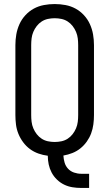

<svg xmlns="http://www.w3.org/2000/svg" viewBox="-20 -763 540 948"><path d="M381 165Q359 165 337.5 161.5Q316 158 296.5 148.5Q277 139 261 123.5Q245 108 235 89Q225 70 220.5 49Q216 28 216 6Q192 3 169.5 -5Q147 -13 128 -27Q109 -41 94.5 -60.5Q80 -80 71 -102Q62 -124 59 -147.5Q56 -171 56 -195V-540Q56 -567 60.5 -593Q65 -619 76 -643.5Q87 -668 105.5 -688Q124 -708 147 -720.5Q170 -733 196.5 -738Q223 -743 250 -743Q277 -743 303.5 -738Q330 -733 353 -720.5Q376 -708 394.5 -688Q413 -668 424 -643.5Q435 -619 439.5 -593Q444 -567 444 -540V-195Q444 -172 441 -149Q438 -126 430 -104.5Q422 -83 408.5 -64Q395 -45 377 -30.5Q359 -16 337.5 -7.5Q316 1 293 5Q294 23 299 40Q304 57 316 70Q328 83 345.5 89Q363 95 381 95H420V165ZM250 -62Q267 -62 283.5 -65.5Q300 -69 314 -78Q328 -87 338.5 -100.5Q349 -114 355.5 -129.5Q362 -145 364 -161.5Q366 -178 366 -195V-540Q366 -557 364 -573.5Q362 -590 355.5 -605.5Q349 -621 338.5 -634.5Q328 -648 314 -657Q300 -666 283.5 -669.5Q267 -673 250 -673Q233 -673 216.5 -669.5Q200 -666 186 -657Q172 -648 161.5 -634.5Q151 -621 144.5 -605.5Q138 -590 136 -573.5Q134 -557 134 -540V-195Q134 -178 136 -161.5Q138 -145 144.5 -129.5Q151 -114 161.5 -100.5Q172 -87 186 -78Q200 -69 216.5 -65.5Q233 -62 250 -62Z"/></svg>

Font: Iosevka www.saffi
Style: Regular
Weight: 400
Monospace: yes
Designer: Belleve Invis
Foundry: Belleve Invis
Version: Version 22.0.2; ttfautohint (v1.8.3)